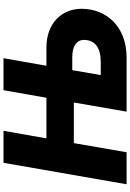

<svg xmlns="http://www.w3.org/2000/svg" viewBox="156 -896 740 1092"><g transform="rotate(-90 526.0 -350.0)"><path d="M559 -700 516 -456H285L328 -700H146L24 0H206L258 -300H489L437 0H745C924 0 1022 -118 1022 -256C1022 -372 936 -456 802 -456H698L741 -700ZM645 -147 673 -309H746C809 -309 845 -285 845 -243C845 -181 802 -147 720 -147Z"/></g></svg>

Font: Fixel Display ExtraBold
Style: Italic
Weight: 800
Italic angle: -10°
Designer: AlfaBravo + MacPaw
Foundry: Kyrylo Tkachov, Marchela Mozhyna, Serhii Makarenko, Maria Weinstein, Zakhar Kryvoshyya
Version: Version 1.210;Glyphs 3.2 (3217)